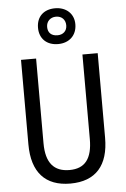

<svg xmlns="http://www.w3.org/2000/svg" viewBox="-64 -1034 713 1090"><g transform="rotate(-5 292.5 -489.5)"><path d="M292 -785C356 -785 399 -826 399 -889C399 -950 354 -989 292 -989C227 -989 186 -950 186 -887C186 -825 227 -785 292 -785ZM293 -835C257 -835 238 -855 238 -887C238 -919 261 -941 293 -941C326 -941 347 -919 347 -887C347 -855 325 -835 293 -835ZM511 -232V-714H424V-232C424 -121 383 -67 294 -67C206 -67 160 -119 160 -231V-714H74V-232C74 -73 150 10 292 10C438 10 511 -75 511 -232Z"/></g></svg>

Font: Noto Sans Telugu Condensed
Style: Regular
Weight: 400
Width: 3
Designer: Jelle Bosma - Monotype Design Team
Foundry: Monotype Imaging Inc.
Version: Version 2.005